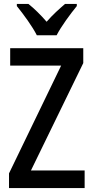

<svg xmlns="http://www.w3.org/2000/svg" viewBox="-20 -960 475 980"><path d="M168 -780H269C292 -825 340 -890 372 -929V-940H312C280 -912 252 -888 218 -849C188 -884 153 -918 125 -940H66V-929C100 -887 146 -824 168 -780ZM412 0V-90H138L405 -638V-714H32V-625H292L26 -75V0Z"/></svg>

Font: Noto Sans Gujarati Condensed Medium
Style: Regular
Weight: 500
Width: 3
Designer: Jelle Bosma - Monotype Design Team, Universal Thirst
Foundry: Monotype Imaging Inc.
Version: Version 2.106